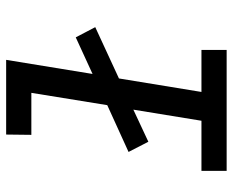

<svg xmlns="http://www.w3.org/2000/svg" viewBox="-88 -688 775 640"><g transform="rotate(-90 300.0 -367.5)"><path d="M454 0H51V-84H218L255 -311L148 -261L114 -327L270 -398L311 -651H171L172 -735H421L374 -447L496 -503L530 -438L359 -359L314 -84H454Z"/></g></svg>

Font: Iosevka Md Ex Obl
Style: Regular
Weight: 500
Width: 7
Italic angle: -9°
Monospace: yes
Designer: Belleve Invis
Foundry: Belleve Invis
Version: Version 32.5.0; ttfautohint (v1.8.4)